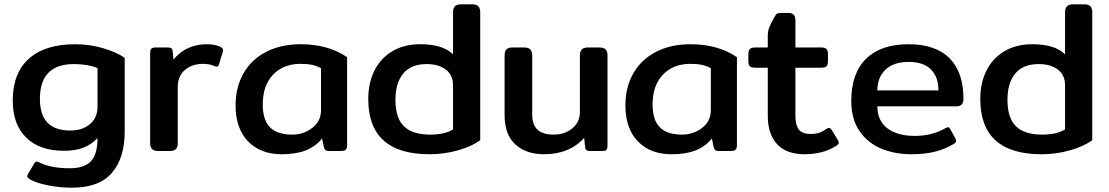

<svg xmlns="http://www.w3.org/2000/svg" viewBox="-20 -700 5142 890"><path d="M117 130Q101 121 109 108L138 59Q144 49 150 49Q154 49 160 52Q215 80 303 80Q370 80 401 48Q432 16 432 -60Q404 -30 366.5 -15.5Q329 -1 276 -1Q164 -1 101.5 -62Q39 -123 39 -234Q39 -360 113.5 -427.5Q188 -495 329 -495Q394 -495 456.5 -477Q519 -459 558 -432V-89Q558 32 499 101Q440 170 314 170Q256 170 201 159Q146 148 117 130ZM432 -206V-384Q413 -393 384 -398Q355 -403 323 -403Q165 -403 165 -242Q165 -168 200 -131.5Q235 -95 306 -95Q362 -95 397 -124.5Q432 -154 432 -206Z M676 -36V-453Q676 -468 681 -474Q686 -480 702 -480H759Q770 -480 775 -475.5Q780 -471 781 -460L784 -424Q843 -495 939 -495Q983 -495 1006 -480Q1012 -476 1013.5 -471.5Q1015 -467 1013 -461L995 -401Q992 -391 984 -391L976 -393Q952 -404 921 -404Q870 -404 837 -375.5Q804 -347 804 -298V-36Q804 -18 795.5 -9Q787 0 766 0H714Q694 0 685 -9Q676 -18 676 -36Z M1072 -212Q1072 -296 1109 -360.5Q1146 -425 1214.5 -460Q1283 -495 1374 -495Q1501 -495 1589 -435V-27Q1589 -12 1582.5 -6Q1576 0 1560 0H1505Q1494 0 1488.5 -4.5Q1483 -9 1481 -19L1473 -58Q1442 -20 1396.5 -2.5Q1351 15 1286 15Q1188 15 1130 -44.5Q1072 -104 1072 -212ZM1468 -189V-384Q1447 -395 1425.5 -399.5Q1404 -404 1373 -404Q1294 -404 1246 -354Q1198 -304 1198 -216Q1198 -144 1231.5 -110Q1265 -76 1334 -76Q1387 -76 1427.5 -107Q1468 -138 1468 -189Z M1687 -241Q1687 -316 1716 -373.5Q1745 -431 1799.5 -463Q1854 -495 1928 -495Q2033 -495 2080 -448V-643Q2080 -662 2089 -671Q2098 -680 2118 -680H2168Q2188 -680 2197 -671Q2206 -662 2206 -643V-50Q2168 -22 2104 -3.5Q2040 15 1971 15Q1687 15 1687 -241ZM2080 -100V-304Q2080 -353 2046 -378Q2012 -403 1958 -403Q1885 -403 1849 -359Q1813 -315 1813 -238Q1813 -152 1853 -114Q1893 -76 1974 -76Q2041 -76 2080 -100Z M2319 -166V-443Q2319 -462 2327.5 -471Q2336 -480 2356 -480H2409Q2429 -480 2438 -471Q2447 -462 2447 -443V-169Q2447 -121 2472 -98.5Q2497 -76 2546 -76Q2598 -76 2633 -105Q2668 -134 2668 -180V-443Q2668 -462 2677 -471Q2686 -480 2706 -480H2758Q2778 -480 2787 -471Q2796 -462 2796 -443V-27Q2796 -11 2791 -5.5Q2786 0 2770 0H2714Q2703 0 2698 -4.5Q2693 -9 2692 -19L2688 -61Q2620 15 2501 15Q2419 15 2369 -30.5Q2319 -76 2319 -166Z M2879 -212Q2879 -296 2916 -360.5Q2953 -425 3021.5 -460Q3090 -495 3181 -495Q3308 -495 3396 -435V-27Q3396 -12 3389.5 -6Q3383 0 3367 0H3312Q3301 0 3295.5 -4.5Q3290 -9 3288 -19L3280 -58Q3249 -20 3203.5 -2.5Q3158 15 3093 15Q2995 15 2937 -44.5Q2879 -104 2879 -212ZM3275 -189V-384Q3254 -395 3232.5 -399.5Q3211 -404 3180 -404Q3101 -404 3053 -354Q3005 -304 3005 -216Q3005 -144 3038.5 -110Q3072 -76 3141 -76Q3194 -76 3234.5 -107Q3275 -138 3275 -189Z M3539 -162V-386H3482Q3462 -386 3455.5 -393Q3449 -400 3449 -419V-446Q3449 -465 3455.5 -472.5Q3462 -480 3482 -480H3539V-535Q3539 -556 3546.5 -574.5Q3554 -593 3570 -621Q3576 -633 3581.5 -636.5Q3587 -640 3601 -640H3634Q3652 -640 3659.5 -631.5Q3667 -623 3667 -606V-480H3785Q3805 -480 3811.5 -472.5Q3818 -465 3818 -446V-419Q3818 -400 3811.5 -393Q3805 -386 3785 -386H3667V-166Q3667 -120 3683 -99.5Q3699 -79 3738 -79Q3761 -79 3777 -84.5Q3793 -90 3812 -103Q3817 -107 3823 -107Q3829 -107 3835 -98L3864 -50Q3868 -45 3868 -39Q3868 -32 3858 -25Q3796 15 3710 15Q3625 15 3582 -32Q3539 -79 3539 -162Z M3926 -232Q3926 -361 3995 -428Q4064 -495 4191 -495Q4317 -495 4381.5 -430Q4446 -365 4446 -242Q4446 -207 4414 -207H4047Q4047 -141 4093 -105.5Q4139 -70 4221 -70Q4300 -70 4363 -106Q4370 -110 4374 -110Q4381 -110 4385 -101L4409 -58Q4412 -52 4412 -47Q4412 -40 4403 -34Q4362 -9 4314.5 3Q4267 15 4205 15Q4127 15 4064 -11.5Q4001 -38 3963.5 -93.5Q3926 -149 3926 -232ZM4330 -281Q4330 -343 4295.5 -378Q4261 -413 4192 -413Q4122 -413 4084.5 -377Q4047 -341 4047 -281Z M4524 -241Q4524 -316 4553 -373.5Q4582 -431 4636.5 -463Q4691 -495 4765 -495Q4870 -495 4917 -448V-643Q4917 -662 4926 -671Q4935 -680 4955 -680H5005Q5025 -680 5034 -671Q5043 -662 5043 -643V-50Q5005 -22 4941 -3.5Q4877 15 4808 15Q4524 15 4524 -241ZM4917 -100V-304Q4917 -353 4883 -378Q4849 -403 4795 -403Q4722 -403 4686 -359Q4650 -315 4650 -238Q4650 -152 4690 -114Q4730 -76 4811 -76Q4878 -76 4917 -100Z"/></svg>

Font: Mitr
Style: Regular
Weight: 400
Designer: Thanarat Vachiruckul
Foundry: Cadson Demak
Version: Version 1.003